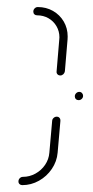

<svg xmlns="http://www.w3.org/2000/svg" viewBox="-20 -539 272 559"><path d="M197.8 -258.5Q197.8 -263.7 201.7 -267.6Q205.6 -271.5 210.7 -271.5Q215.6 -271.5 218.7 -268.1Q221.9 -264.8 221.9 -260Q221.9 -254.8 218 -251.1Q214.1 -247.4 208.9 -247.4Q204.1 -247.4 200.9 -250.6Q197.8 -253.7 197.8 -258.5ZM145.2 -199.3Q150.4 -199.3 153.3 -195.7Q156.3 -192.2 155.9 -187.4L147.8 -94.4Q145.6 -68.9 130.9 -47.2Q116.3 -25.6 93.5 -12.8Q70.7 0 44.8 0Q40 0 36.9 -3Q33.7 -5.9 33.7 -10.7Q33.7 -16.3 37.6 -20.2Q41.5 -24.1 46.7 -24.1Q65.9 -24.1 83.1 -33.5Q100.4 -43 111.3 -59.1Q122.2 -75.2 123.7 -94.4L131.9 -187.4Q132.2 -192.2 136.1 -195.7Q140 -199.3 145.2 -199.3ZM77 -505.2Q77 -510.7 80.9 -514.6Q84.8 -518.5 90 -518.5Q114.4 -518.5 134.3 -507.2Q154.1 -495.9 165.6 -476.3Q177 -456.7 177 -433Q177 -427.4 176.7 -424.4L168.9 -331.5Q168.1 -326.3 164.3 -322.8Q160.4 -319.3 155.6 -319.3Q150.4 -319.3 147.2 -322.8Q144.1 -326.3 144.8 -331.5L152.6 -424.4L153 -430.4Q153 -448.1 144.4 -462.8Q135.9 -477.4 121.1 -485.9Q106.3 -494.4 87.8 -494.4Q83 -494.4 80 -497.4Q77 -500.4 77 -505.2Z"/></svg>

Font: 26F Galaxy Sans Thin
Style: Italic
Weight: 100
Italic angle: -4.99998°
Designer: C₂₉H₂₅N₃O₅
Version: Version 1.200